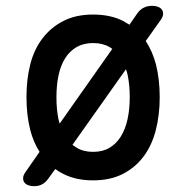

<svg xmlns="http://www.w3.org/2000/svg" viewBox="-20 -610 640 660"><path d="M300 10Q241 10 198 -12Q183 -19 170 -29L146 4Q137 17 125 23.5Q113 30 97 30Q87 30 78 27Q69 24 64 17.5Q59 11 59.5 1Q60 -9 70 -22L116 -88Q95 -121 84 -163Q71 -215 71 -276Q71 -337 84 -388.5Q97 -440 126 -478Q155 -516 198 -538Q241 -560 300 -560Q360 -560 403 -538Q414 -532 425 -525L452 -564Q461 -577 474 -583.5Q487 -590 503 -590Q513 -590 522 -587Q531 -584 536 -577.5Q541 -571 540.5 -561Q540 -551 530 -538L481 -469Q504 -434 516 -389Q529 -337 529 -276Q529 -215 515.5 -162.5Q502 -110 473.5 -72Q445 -34 402 -12Q359 10 300 10ZM300 -88Q333 -88 356.5 -102Q380 -116 395.5 -141Q411 -166 418.5 -200.5Q426 -235 426 -276Q426 -317 419 -351Q417 -362 413 -372L229 -112Q236 -107 244 -102Q267 -88 300 -88ZM185 -185 366 -442Q362 -445 357 -448Q333 -462 300 -462Q267 -462 243 -448Q219 -434 203.5 -409Q188 -384 181 -350Q174 -316 174 -275Q174 -234 181 -200Q183 -193 185 -185Z"/></svg>

Font: Maple Mono NL Medium
Style: Regular
Weight: 500
Monospace: yes
Designer: subframe7536
Version: Version 7.000